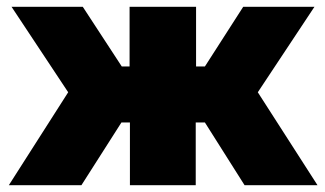

<svg xmlns="http://www.w3.org/2000/svg" viewBox="-20 -546 959 566"><path d="M6 0 181 -274 14 -526H224L339 -350H362V-526H558V-350H584L697 -526H907L740 -274L916 0H701L584 -185H557V0H363V-185H338L220 0Z"/></svg>

Font: Raleway-v4020 Black
Style: Regular
Weight: 900
Designer: Matt McInerney, Pablo Impallari, Rodrigo Fuenzalida
Foundry: Matt McInerney, Pablo Impallari, Rodrigo Fuenzalida
Version: Version 4.020;PS 004.020;hotconv 1.0.88;makeotf.lib2.5.64775